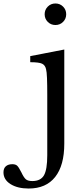

<svg xmlns="http://www.w3.org/2000/svg" viewBox="-157 -825 481 1105"><path d="M213 2Q213 127 160.5 193.5Q108 260 8 260Q-56 260 -96.5 234.5Q-137 209 -137 167Q-137 144 -123.5 132Q-110 120 -86 120Q-68 120 -58.5 128.5Q-49 137 -34 167Q-20 197 -8 207Q4 217 29 217Q77 217 96 184Q115 151 115 68V-280Q115 -338 113.5 -375.5Q112 -413 108 -427Q103 -450 85 -458.5Q67 -467 17 -467V-502L213 -540ZM100 -743Q100 -769 118 -787Q136 -805 162 -805Q188 -805 206 -787Q224 -769 224 -743Q224 -717 206 -699Q188 -681 162 -681Q136 -681 118 -699Q100 -717 100 -743Z"/></svg>

Font: Libre Baskerville
Style: Regular
Weight: 400
Designer: Pablo Impallari, Rodrigo Fuenzalida
Foundry: Pablo Impallari, Rodrigo Fuenzalida
Version: Version 1.000; ttfautohint (v0.93) -l 8 -r 50 -G 200 -x 14 -